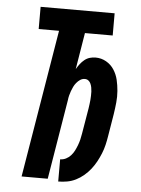

<svg xmlns="http://www.w3.org/2000/svg" viewBox="-53 -777 606 827"><g transform="rotate(5 250.0 -363.5)"><path d="M230 8V-88Q243 -88 255 -94Q267 -100 276 -110Q285 -120 291 -132Q297 -144 301.5 -156Q306 -168 309 -180Q312 -192 314 -205Q319 -233 323.5 -261.5Q328 -290 333 -318Q334 -327 335.5 -336Q337 -345 337.5 -354Q338 -363 338.5 -372Q339 -381 338.5 -390Q338 -399 336.5 -407.5Q335 -416 331.5 -424Q328 -432 321.5 -437Q315 -442 306 -442Q295 -442 286 -436Q277 -430 270 -421.5Q263 -413 258.5 -403.5Q254 -394 250.5 -384.5Q247 -375 244.5 -365Q242 -355 241 -345L184 0H71L177 -639H89V-735H409V-639H289L263 -481Q270 -493 278 -503.5Q286 -514 296.5 -522.5Q307 -531 319.5 -534.5Q332 -538 344 -538Q369 -538 390 -526Q411 -514 424 -494Q437 -474 442.5 -451Q448 -428 450 -403Q452 -378 449.5 -353Q447 -328 443 -302L427 -205Q424 -186 419.5 -167Q415 -148 407.5 -129.5Q400 -111 390.5 -93.5Q381 -76 368.5 -60Q356 -44 340 -30.5Q324 -17 306 -8Q288 1 268.5 4.5Q249 8 230 8Z"/></g></svg>

Font: Iosevka Curly Oblique
Style: Bold
Weight: 700
Italic angle: -9°
Monospace: yes
Designer: Belleve Invis
Foundry: Belleve Invis
Version: Version 11.1.0; ttfautohint (v1.8.3)